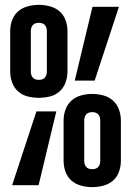

<svg xmlns="http://www.w3.org/2000/svg" viewBox="-20 -763 540 791"><path d="M140 -360Q117 -360 94.5 -365.5Q72 -371 55 -386Q38 -401 30 -423Q22 -445 22 -468V-635Q22 -658 30 -680Q38 -702 55 -716.5Q72 -731 94.5 -737Q117 -743 140 -743Q163 -743 185.5 -737Q208 -731 225 -716.5Q242 -702 250 -680Q258 -658 258 -635V-468Q258 -445 250 -423Q242 -401 225 -386Q208 -371 185.5 -365.5Q163 -360 140 -360ZM370 -431H288L361 -735H470ZM140 -434Q147 -434 153.5 -436Q160 -438 164.5 -443Q169 -448 171 -454.5Q173 -461 173 -468V-635Q173 -642 171 -648.5Q169 -655 164.5 -660Q160 -665 153.5 -667Q147 -669 140 -669Q133 -669 126.5 -667Q120 -665 115.5 -660Q111 -655 109 -648.5Q107 -642 107 -635V-468Q107 -461 109 -454.5Q111 -448 115.5 -443Q120 -438 126.5 -436Q133 -434 140 -434ZM360 8Q337 8 314.5 2Q292 -4 275 -18.5Q258 -33 250 -55Q242 -77 242 -100V-267Q242 -290 250 -312Q258 -334 275 -349Q292 -364 314.5 -370Q337 -376 360 -376Q383 -376 405.5 -370Q428 -364 445 -349Q462 -334 470 -312Q478 -290 478 -267V-100Q478 -77 470 -55Q462 -33 445 -18.5Q428 -4 405.5 2Q383 8 360 8ZM30 0 130 -304H212L139 0ZM360 -66Q367 -66 373.5 -68Q380 -70 384.5 -75Q389 -80 391 -86.5Q393 -93 393 -100V-267Q393 -274 391 -280.5Q389 -287 384.5 -292Q380 -297 373.5 -299Q367 -301 360 -301Q353 -301 346.5 -299Q340 -297 335.5 -292Q331 -287 329 -280.5Q327 -274 327 -267V-100Q327 -93 329 -86.5Q331 -80 335.5 -75Q340 -70 346.5 -68Q353 -66 360 -66Z"/></svg>

Font: Iosevka Custom Semibold
Style: Regular
Weight: 600
Designer: Belleve Invis
Foundry: Belleve Invis
Version: Version 27.0.2; ttfautohint (v1.8.4)